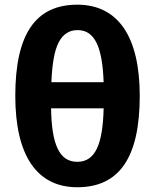

<svg xmlns="http://www.w3.org/2000/svg" viewBox="-20 -785 658 815"><path d="M573.2 -377.9C573.2 -631.3 480 -765.1 308.1 -765.1C130.9 -765.1 44.9 -640.1 44.9 -377.9C44.9 -126 135.7 9.8 308.1 9.8C486.3 9.8 573.2 -116.2 573.2 -377.9ZM309.1 -657.2C383.3 -657.2 414.6 -584 419.9 -436H198.2C201.2 -515.1 211.4 -571.8 229.5 -606C247.6 -640.1 273.9 -657.2 309.1 -657.2ZM308.1 -98.1C230.5 -98.1 199.2 -174.3 196.8 -325.2H419.9C416.5 -172.4 384.3 -98.1 308.1 -98.1Z"/></svg>

Font: Noto Reveo Sans
Style: Bold
Weight: 700
Designer: Monotype Design team
Foundry: Monotype Imaging Inc.
Version: Version 1.04